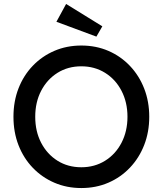

<svg xmlns="http://www.w3.org/2000/svg" viewBox="-20 -940 822 970"><path d="M391 10Q317 10 254.5 -17Q192 -44 145.5 -92.5Q99 -141 73.5 -206.5Q48 -272 48 -350Q48 -428 73.5 -493.5Q99 -559 145.5 -607.5Q192 -656 254.5 -683Q317 -710 391 -710Q465 -710 527.5 -683Q590 -656 636.5 -607Q683 -558 708.5 -492.5Q734 -427 734 -350Q734 -273 708.5 -207.5Q683 -142 636.5 -93Q590 -44 527.5 -17Q465 10 391 10ZM391 -95Q458 -95 511 -128Q564 -161 594 -219Q624 -277 624 -350Q624 -423 594 -481Q564 -539 511 -572Q458 -605 391 -605Q323 -605 270.5 -572Q218 -539 188 -481.5Q158 -424 158 -350Q158 -276 188 -218.5Q218 -161 270.5 -128Q323 -95 391 -95ZM467 -755 265 -830 314 -920 497 -807Z"/></svg>

Font: Readex Pro
Style: Regular
Weight: 400
Designer: Bonnie Shaver-Troup, Thomas Jockin
Foundry: Lexend
Version: Version 1.204; ttfautohint (v1.8.4.7-5d5b)